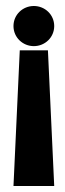

<svg xmlns="http://www.w3.org/2000/svg" viewBox="-20 -621 216 641"><path d="M25 0H161L140 -453H46ZM25 -534C25 -496 56 -467 93 -467C130 -467 161 -496 161 -534C161 -572 130 -601 93 -601C56 -601 25 -572 25 -534Z"/></svg>

Font: Charger Sport
Style: BlkExt
Weight: 900
Designer: Jasper
Foundry: Cannot Into Space Fonts
Version: Version 1.1